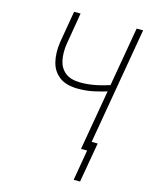

<svg xmlns="http://www.w3.org/2000/svg" viewBox="-130 -791 807 1045"><g transform="rotate(15 274.0 -269.0)"><path d="M154.8 -710.9H191.4L161.1 -530.3Q153.8 -480.5 162.1 -439.5Q170.4 -398.4 200 -373.8Q229.5 -349.1 284.2 -348.1Q307.1 -347.7 330.1 -350.1Q353 -352.5 375.7 -357.2Q398.4 -361.8 420.4 -368.2Q442.4 -374.5 464.4 -381.3L460 -345.2Q438.5 -337.9 416.7 -332Q395 -326.2 372.8 -321.3Q350.6 -316.4 328.1 -314.2Q305.7 -312 282.7 -312Q214.8 -312.5 177 -341.6Q139.2 -370.6 127.2 -419.9Q115.2 -469.2 124 -530.8ZM507.3 -710.9H543.9L421.4 0H384.3ZM464.4 -51.8 425.3 172.9H389.2L427.7 -51.8Z"/></g></svg>

Font: Roboto Condensed ExtraLight
Style: Italic
Weight: 250
Italic angle: -12°
Designer: Christian Robertson
Foundry: Google
Version: Version 3.008; 2023